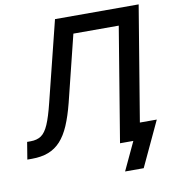

<svg xmlns="http://www.w3.org/2000/svg" viewBox="-98 -809 935 1046"><g transform="rotate(-10 369.0 -286.0)"><path d="M-4.4 0 11.2 -95.2H30.8Q65.9 -95.2 89.1 -110.8Q112.3 -126.5 130.1 -167.5Q147.9 -208.5 166.5 -284.2L276.9 -727.5H739.7L619.1 0H508.3L612.8 -632.3H361.8L271 -265.6Q252.9 -194.3 231.2 -143.8Q209.5 -93.3 180.4 -61.5Q151.4 -29.8 112.3 -14.9Q73.2 0 21.5 0ZM508.8 156.2 582 0H547.9L563 -92.3H728L611.8 156.2Z"/></g></svg>

Font: Inter 18pt Medium
Style: Italic
Weight: 500
Italic angle: -9.3988°
Designer: Rasmus Andersson
Foundry: rsms
Version: Version 4.001;git-66647c0bb